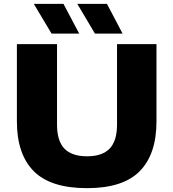

<svg xmlns="http://www.w3.org/2000/svg" viewBox="-20 -970 903 1000"><path d="M68 -338V-740H277V-321Q277 -236 315.5 -196Q354 -156 433.5 -156Q512.5 -156 551 -196Q589.5 -236 589.5 -321V-740H795V-338Q795 -167 707.8 -78.5Q620.5 10 433.5 10Q243.5 10 155.8 -78.5Q68 -167 68 -338ZM248.5 -795 156 -950H310.5L392.5 -795ZM474.5 -795 382.5 -950H537L618.5 -795Z"/></svg>

Font: Encode Sans Expanded ExtraBold
Style: Regular
Weight: 800
Width: 7
Designer: Multiple Designers
Foundry: Impallari Type
Version: Version 2.000